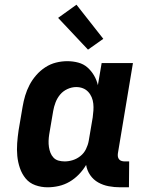

<svg xmlns="http://www.w3.org/2000/svg" viewBox="-20 -788 640 816"><path d="M182 8Q155 8 130 -1Q105 -10 89 -29.5Q73 -49 64.5 -74Q56 -99 53.5 -125.5Q51 -152 53 -179.5Q55 -207 59 -234L76 -334Q80 -358 87 -381.5Q94 -405 105.5 -427Q117 -449 134 -468.5Q151 -488 172.5 -502Q194 -516 218 -522Q242 -528 266 -528Q290 -528 312.5 -522Q335 -516 351.5 -501.5Q368 -487 379.5 -467.5Q391 -448 396 -426L412 -520H545L481 -136Q480 -129 481 -122.5Q482 -116 486 -111Q490 -106 496.5 -104Q503 -102 510 -102H529L528 8H491Q466 8 442 3.5Q418 -1 397.5 -12.5Q377 -24 363.5 -43.5Q350 -63 346 -87Q333 -65 315 -46.5Q297 -28 275.5 -15.5Q254 -3 230 2.5Q206 8 182 8ZM255 -102Q272 -102 289.5 -107.5Q307 -113 322 -125Q337 -137 345.5 -154.5Q354 -172 357 -189L374 -289Q376 -304 377 -318.5Q378 -333 376.5 -347.5Q375 -362 369.5 -375Q364 -388 354.5 -398Q345 -408 332 -413Q319 -418 304 -418Q285 -418 266.5 -409.5Q248 -401 235.5 -386Q223 -371 216 -352.5Q209 -334 206 -316L189 -216Q187 -203 186.5 -189.5Q186 -176 188 -163Q190 -150 194.5 -138.5Q199 -127 207.5 -118Q216 -109 228.5 -105.5Q241 -102 255 -102ZM354 -577 227 -712 305 -768 419 -623Z"/></svg>

Font: Iosevka Etoile Extrabold
Style: Italic
Weight: 800
Italic angle: -9°
Designer: Belleve Invis
Foundry: Belleve Invis
Version: Version 22.1.2; ttfautohint (v1.8.4)